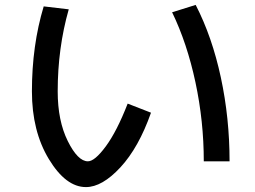

<svg xmlns="http://www.w3.org/2000/svg" viewBox="-20 -722 1040 782"><path d="M681 -672 777 -702Q844 -572 879.5 -406.5Q915 -241 915 -65H810Q810 -228 776 -387Q742 -546 681 -672ZM260 -684Q215 -526 215 -350Q215 -230 256 -147.5Q297 -65 338 -65Q366 -65 411 -126Q456 -187 500 -300L595 -263Q545 -121 470.5 -40.5Q396 40 330 40Q248 40 179 -74Q110 -188 110 -350Q110 -537 158 -696Z"/></svg>

Font: M PLUS 1p Medium
Style: Regular
Weight: 500
Version: Version 1.062